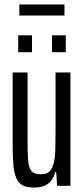

<svg xmlns="http://www.w3.org/2000/svg" viewBox="-20 -836 378 864"><path d="M134 8Q102 8 83 -1.5Q64 -11 54 -33Q44 -55 40.5 -90.5Q37 -126 37 -178V-510H104V-203Q104 -153 106 -122.5Q108 -92 115 -77Q122 -62 134 -57Q146 -52 165 -52Q189 -52 202 -64Q215 -76 221.5 -101.5Q228 -127 229 -165.5Q230 -204 230 -255V-510H297V0H237L233 -61H228Q223 -40 211.5 -24.5Q200 -9 181 -0.5Q162 8 134 8ZM62 -601V-677H124V-601ZM214 -601V-677H276V-601ZM67 -766V-816H270V-766Z"/></svg>

Font: Saira UltraCondensed Medium
Style: Regular
Weight: 500
Width: 1
Designer: Hector Gatti with collaboration of the Omnibus-Type team
Foundry: Omnibus-Type
Version: Version 1.101